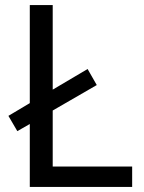

<svg xmlns="http://www.w3.org/2000/svg" viewBox="-20 -734 564 754"><path d="M97 0V-247L48 -219L13 -279L97 -329V-714H187V-382L324 -463L360 -400L187 -300V-80H499V0Z"/></svg>

Font: Noto Sans Old Sogdian
Style: Regular
Weight: 400
Designer: Monotype Design Team
Foundry: Monotype Imaging Inc.
Version: Version 2.002; ttfautohint (v1.8.4.7-5d5b)